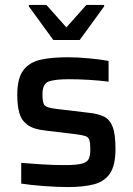

<svg xmlns="http://www.w3.org/2000/svg" viewBox="-20 -750 538 778"><path d="M257 8Q212 8 158.5 4Q105 0 66 -6V-90Q100 -87 149.5 -84Q199 -81 242 -81Q290 -81 312 -87Q334 -93 340 -107Q346 -121 346 -145Q346 -171 342 -183Q338 -195 325 -199Q312 -203 288 -206L164 -221Q116 -226 91.5 -244Q67 -262 58.5 -292Q50 -322 50 -366Q50 -434 75.5 -466.5Q101 -499 146.5 -508.5Q192 -518 253 -518Q295 -518 342 -513.5Q389 -509 420 -503V-419Q383 -424 340 -426.5Q297 -429 260 -429Q204 -429 178 -420Q152 -411 152 -367Q152 -332 161.5 -322.5Q171 -313 206 -309L340 -293Q378 -289 401.5 -277.5Q425 -266 436.5 -236Q448 -206 448 -147Q448 -80 425.5 -47Q403 -14 360 -3Q317 8 257 8ZM196 -588 97 -724V-730H168L249 -639L330 -730H402V-724L303 -588Z"/></svg>

Font: Saira Medium
Style: Regular
Weight: 500
Designer: Hector Gatti with collaboration of the Omnibus-Type team
Foundry: Omnibus-Type
Version: Version 1.100; ttfautohint (v1.8.3)